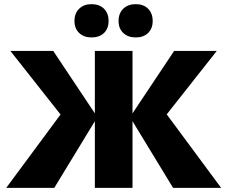

<svg xmlns="http://www.w3.org/2000/svg" viewBox="-20 -903 1093 923"><path d="M812 0 605 -340 817 -658H1022L734 -293L738 -412L1043 0ZM10 0 315 -412 318 -293 30 -658H236L448 -340L241 0ZM436 0V-658H617V0ZM420 -723Q383 -723 360.5 -744.5Q338 -766 338 -802Q338 -839 360.5 -861Q383 -883 420 -883Q458 -883 480 -861Q502 -839 502 -802Q502 -766 480 -744.5Q458 -723 420 -723ZM633 -723Q595 -723 572.5 -744.5Q550 -766 550 -802Q550 -839 572.5 -861Q595 -883 633 -883Q670 -883 692 -861Q714 -839 714 -802Q714 -766 692 -744.5Q670 -723 633 -723Z"/></svg>

Font: Ysabeau SC Black
Style: Regular
Weight: 900
Designer: Christian Thalmann (Catharsis Fonts)
Version: Version 2.001;gftools[0.9.30]; featfreeze: smcp